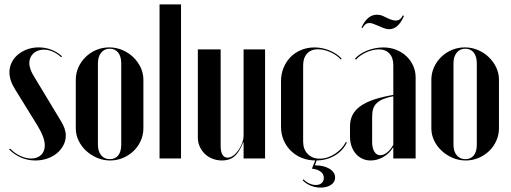

<svg xmlns="http://www.w3.org/2000/svg" viewBox="-20 -719 2317 871"><path d="M261.5 -463.5Q239.8 -483.2 212.9 -493.6Q186 -504 155.5 -504Q127.5 -504 103.2 -495.1Q79 -486.2 61 -471.1Q43 -456 32.9 -435.2Q22.8 -414.5 22.8 -391.2Q22.8 -373 29 -353.9Q35.2 -334.8 47.8 -314.8L150.5 -148.5Q166.5 -122.2 174.9 -99.9Q183.2 -77.5 183.2 -59.5Q183.2 -46 178.9 -34.8Q174.5 -23.5 166.5 -16Q158.5 -8.5 146.9 -4.1Q135.2 0.2 121.8 0.2Q98 0.2 72.1 -11.8Q46.2 -23.8 25.5 -45.2L21.5 -41Q45.5 -17 75.9 -4Q106.2 9 140.2 9Q169 9 194.1 0.4Q219.2 -8.2 237.9 -23.6Q256.5 -39 267.5 -59.8Q278.5 -80.5 278.5 -104Q278.5 -120 272.8 -136.4Q267 -152.8 256.5 -169.8L136 -369.5Q124.5 -387.2 118.8 -403.1Q113 -419 113 -433.2Q113 -446.5 117.9 -457.6Q122.8 -468.8 131.6 -476.9Q140.5 -485 152.5 -489.4Q164.5 -493.8 179.2 -493.8Q199 -493.8 219.4 -484.9Q239.8 -476 257.2 -459.5Z M475.8 -504Q506.8 -504 535 -492.1Q563.3 -480.1 584.3 -459.9Q605.2 -439.8 617.9 -413.3Q630.5 -386.9 630.5 -357.2V-137Q630.5 -107.5 618.6 -80.7Q606.7 -53.9 586.1 -34.1Q565.5 -14.2 538 -2.6Q510.5 9 480 9Q448.2 9 420.3 -3Q392.3 -15 370.8 -34.9Q349.2 -54.8 336.5 -81.1Q323.8 -107.4 323.8 -137V-357.2Q323.8 -386.7 335.7 -413.5Q347.7 -440.2 368.5 -460.5Q389.2 -480.8 416.9 -492.4Q444.5 -504 475.8 -504ZM477.8 -498Q453.2 -498 438.8 -479.9Q424.2 -461.8 424.2 -431.5V-62.8Q424.2 -32.5 438.8 -14.8Q453.3 3 478.5 3Q503 3 516.5 -14.2Q530 -31.5 530 -62.8V-431.5Q530 -462.8 516.1 -480.4Q502.2 -498 477.8 -498Z M703.8 0H801.2V-699H703.8Z M1083 -72.8H1085V-42.8V0H1182.5V-495H1085V-105.5Q1085 -88 1078.5 -70.1Q1072 -52.2 1061.6 -37.5Q1051.2 -22.8 1038.4 -13.2Q1025.5 -3.8 1012.8 -3.8Q997.2 -3.8 989.1 -17.1Q981 -30.5 981 -57.8V-495H877.5V-95.2Q877.5 -73.5 886 -54.2Q894.5 -35 909.2 -20.9Q924 -6.8 944.2 1.1Q964.5 9 987.5 9Q1022.2 9 1044.2 -10.2Q1066.2 -29.5 1083 -72.8Z M1254.8 -350.5V-144.5Q1254.8 -111 1266.8 -83.1Q1278.8 -55.2 1299.8 -34.6Q1320.8 -14 1349.6 -2.5Q1378.5 9 1412.8 9Q1460.2 9 1497.6 -12.6Q1535 -34.2 1553.8 -72.5L1548.8 -74.8Q1541 -59 1528 -45.1Q1515 -31.2 1499.1 -20.9Q1483.2 -10.5 1465.8 -4.9Q1448.2 0.8 1430.8 0.8Q1396.8 0.8 1376 -20.4Q1355.2 -41.5 1355.2 -76.8V-422.2Q1355.2 -456.8 1373.2 -476.1Q1391.2 -495.5 1422.8 -495.5Q1449.2 -495.5 1478.5 -482.5Q1507.8 -469.5 1526 -449.2L1530 -453.2Q1507.8 -476.8 1474.9 -490.2Q1442 -503.8 1406.8 -503.8Q1374 -503.8 1346.1 -492.2Q1318.2 -480.8 1298 -460.1Q1277.8 -439.5 1266.2 -411.2Q1254.8 -383 1254.8 -350.5ZM1353.2 98.8Q1367 114 1388.8 123Q1410.5 132 1435 132Q1449.5 132 1461.4 128.6Q1473.2 125.2 1481.9 119.4Q1490.5 113.5 1495.4 105.2Q1500.2 97 1500.2 86.5Q1500.2 62 1474.4 46.5Q1448.5 31 1408.5 31L1418.5 2.5H1412.5L1395 46Q1421 49 1435 59.9Q1449 70.8 1449 88Q1449 102.2 1439.4 111.2Q1429.8 120.2 1413 120.2Q1398 120.2 1382.5 113Q1367 105.8 1357 94.5Z M1567.8 -98.5Q1567.8 -75.2 1574.9 -55.2Q1582 -35.2 1594.5 -21Q1607 -6.8 1624 1.1Q1641 9 1661.5 9Q1691.2 9 1718.9 -6.9Q1746.5 -22.8 1762.2 -49H1764.2V-27.5V0H1865.5V-368Q1865.5 -396.8 1854 -421.6Q1842.5 -446.5 1822.8 -464.8Q1803 -483 1776.5 -493.4Q1750 -503.8 1718.5 -503.8Q1700 -503.8 1680.9 -500Q1661.8 -496.2 1644.5 -489.2Q1627.2 -482.2 1613.2 -472.8Q1599.2 -463.2 1590.2 -452.5L1595.2 -448.5Q1602.5 -457.5 1614.2 -466Q1626 -474.5 1640.4 -481.1Q1654.8 -487.8 1670 -491.4Q1685.2 -495 1698.5 -495Q1729 -495 1746.6 -476.1Q1764.2 -457.2 1764.2 -423.5V-288.5Q1712.5 -279.5 1675.4 -267Q1638.2 -254.5 1614.2 -237Q1590.2 -219.5 1579 -197Q1567.8 -174.5 1567.8 -146.2ZM1705.5 -14.8Q1688.2 -14.8 1678.2 -31.1Q1668.2 -47.5 1668.2 -74.5V-190.5Q1668.2 -211.2 1673.2 -226.2Q1678.2 -241.2 1689.9 -252Q1701.5 -262.8 1719.8 -270Q1738 -277.2 1764.2 -282.5V-62.2Q1752.2 -40.2 1736.2 -27.5Q1720.2 -14.8 1705.5 -14.8ZM1624.8 -592.2 1619.8 -594.2Q1633.5 -623.8 1650.9 -638Q1668.2 -652.2 1689.2 -652.2Q1696.8 -652.2 1703.6 -650.9Q1710.5 -649.5 1717.8 -646.2L1747.5 -632.2Q1756.8 -628.8 1763.2 -627.2Q1769.8 -625.8 1775.2 -625.8Q1786.5 -625.8 1794.1 -631.6Q1801.8 -637.5 1807.5 -649.5L1812.5 -646.5Q1799.2 -616 1782.5 -601.2Q1765.8 -586.5 1745 -586.5Q1737.2 -586.5 1729 -588.9Q1720.8 -591.2 1712 -594.8L1693.5 -603Q1679.2 -609.2 1671 -611.9Q1662.8 -614.5 1656 -614.5Q1645.5 -614.5 1638.4 -609.2Q1631.2 -604 1624.8 -592.2Z M2088.8 -504Q2119.8 -504 2148 -492.1Q2176.3 -480.1 2197.3 -459.9Q2218.2 -439.8 2230.9 -413.3Q2243.5 -386.9 2243.5 -357.2V-137Q2243.5 -107.5 2231.6 -80.7Q2219.7 -53.9 2199.1 -34.1Q2178.5 -14.2 2151 -2.6Q2123.5 9 2093 9Q2061.2 9 2033.3 -3Q2005.3 -15 1983.8 -34.9Q1962.2 -54.8 1949.5 -81.1Q1936.8 -107.4 1936.8 -137V-357.2Q1936.8 -386.7 1948.7 -413.5Q1960.7 -440.2 1981.5 -460.5Q2002.2 -480.8 2029.9 -492.4Q2057.5 -504 2088.8 -504ZM2090.8 -498Q2066.2 -498 2051.8 -479.9Q2037.2 -461.8 2037.2 -431.5V-62.8Q2037.2 -32.5 2051.8 -14.8Q2066.3 3 2091.5 3Q2116 3 2129.5 -14.2Q2143 -31.5 2143 -62.8V-431.5Q2143 -462.8 2129.1 -480.4Q2115.2 -498 2090.8 -498Z"/></svg>

Font: Moniqa Black
Style: Regular
Weight: 900
Designer: Rajesh Rajput
Foundry: Rajesh Rajput
Version: Version 1.000